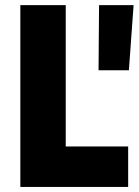

<svg xmlns="http://www.w3.org/2000/svg" viewBox="-20 -740 549 760"><path d="M60.5 0V-719.7H240.2V-160.2H487.3V0ZM370.1 -461.9 372.1 -719.7H508.8L490.2 -461.9Z"/></svg>

Font: Reddit Sans Black
Style: Regular
Weight: 900
Version: Version 1.014